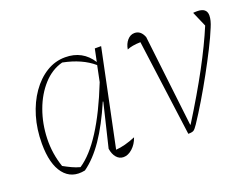

<svg xmlns="http://www.w3.org/2000/svg" viewBox="-82 -654 1082 828"><g transform="rotate(-20 459.0 -240.0)"><path d="M185 2Q122 15 86 -30.5Q50 -76 50 -170Q50 -236 67 -293Q84 -350 114.5 -393.5Q145 -437 185 -461.5Q225 -486 271 -486Q351 -486 393 -420L405 -478H434L342 -36Q383 -39 433 -60Q423 -31 403 -13Q383 5 362 5Q343 5 330 -10Q317 -25 313 -51L361 -250L359 -251Q318 -156 275.5 -94Q233 -32 185 2ZM99 -50Q117 -40 135 -31.5Q153 -23 172 -18Q277 -87 375 -334L390 -407Q338 -452 252 -469Q202 -456 163.5 -413.5Q125 -371 103 -310.5Q81 -250 79 -182Q77 -114 99 -50Z M681 -28Q821 -252 886 -408L856 -477Q861 -478 874 -478Q918 -478 918 -443Q918 -421 905 -391Q890 -354 866 -306.5Q842 -259 814 -208Q786 -157 757 -108.5Q728 -60 702 -21Q690 -3 683 1.5Q676 6 658 6L599 -436Q559 -435 537 -425Q541 -450 555 -466Q569 -482 588 -482Q617 -482 630 -448L679 -28Z"/></g></svg>

Font: Piazzolla Thin
Style: Italic
Weight: 100
Italic angle: -11.3°
Designer: Juan Pablo del Peral
Foundry: Huerta Tipografica
Version: Version 1.330